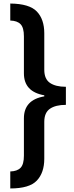

<svg xmlns="http://www.w3.org/2000/svg" viewBox="-20 -820 419 1084"><path d="M38 -800Q146 -799 188 -755Q230 -711 230 -632V-426Q230 -374 262 -352Q294 -330 352 -330V-228Q294 -228 262 -206Q230 -184 230 -132V76Q230 155 188 199.5Q146 244 38 244V148Q77 147 96 127.5Q115 108 115 59V-152Q115 -256 230 -276V-282Q115 -302 115 -406V-615Q115 -664 96 -683.5Q77 -703 38 -704Z"/></svg>

Font: Noto Sans Malayalam SemiBold
Style: Regular
Weight: 600
Designer: Jelle Bosma - Monotype Design Team
Foundry: Monotype Imaging Inc.
Version: Version 2.104; ttfautohint (v1.8.4.7-5d5b)